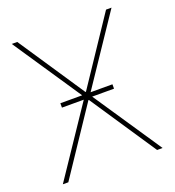

<svg xmlns="http://www.w3.org/2000/svg" viewBox="-132 -831 850 935"><g transform="rotate(-20 292.5 -363.5)"><path d="M62.5 -727.3 291.2 -384.9H294L522.7 -727.3H551.1L306.8 -363.6L551.1 0H522.7L294 -342.3H291.2L62.5 0H34.1L278.4 -363.6L34.1 -727.3ZM157.7 -352.3V-375H427.6V-352.3Z"/></g></svg>

Font: Inter Thin BETA
Style: Regular
Weight: 100
Designer: Rasmus Andersson
Foundry: rsms
Version: Version 3.011;git-f93a4a705